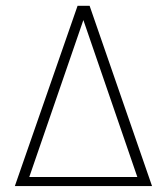

<svg xmlns="http://www.w3.org/2000/svg" viewBox="-20 -626 562 646"><path d="M30 0 241 -606.5H281.5L491.5 0H452.5L260.5 -558.5L68 0ZM61 0V-30.5H471V0Z"/></svg>

Font: Karla ExtraLight
Style: Regular
Weight: 250
Designer: Jonathan Pinhorn
Version: Version 2.004;gftools[0.9.33]